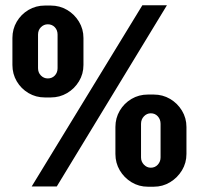

<svg xmlns="http://www.w3.org/2000/svg" viewBox="-20 -706 753 727"><path d="M100 0 519 -686H612L195 0ZM150 -337Q116 -337 88 -353.5Q60 -370 43.5 -398Q27 -426 27 -460V-562Q27 -596 43.5 -624Q60 -652 88 -668.5Q116 -685 150 -685H172Q206 -685 234 -668.5Q262 -652 279 -624Q296 -596 296 -562V-460Q296 -426 279 -398Q262 -370 234 -353.5Q206 -337 172 -337ZM161 -409Q177 -409 187.5 -420Q198 -431 198 -448V-575Q198 -592 187.5 -603Q177 -614 161 -614Q146 -614 135 -603Q124 -592 124 -575V-448Q124 -431 135 -420Q146 -409 161 -409ZM540 1Q506 1 478 -16Q450 -33 433.5 -61Q417 -89 417 -123V-225Q417 -259 433.5 -287Q450 -315 478 -331.5Q506 -348 540 -348H562Q596 -348 624 -331.5Q652 -315 669 -287Q686 -259 686 -225V-123Q686 -89 669 -61Q652 -33 624 -16Q596 1 562 1ZM551 -71Q567 -71 577.5 -82.5Q588 -94 588 -110V-237Q588 -254 577.5 -265.5Q567 -277 551 -277Q536 -277 525 -265.5Q514 -254 514 -237V-110Q514 -94 525 -82.5Q536 -71 551 -71Z"/></svg>

Font: Chivo Medium Black
Style: Regular
Weight: 900
Version: Version 2.002